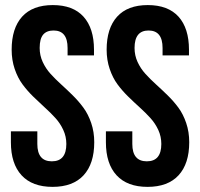

<svg xmlns="http://www.w3.org/2000/svg" viewBox="-20 -728 788 756"><path d="M25.9 -532.2Q25.9 -616.7 67.1 -662.4Q108.4 -708 188 -708Q267.6 -708 308.8 -662.4Q350.1 -616.7 350.1 -532.2V-509.8H246.1V-539.1Q246.1 -607.9 190.9 -607.9Q163.6 -607.9 149.9 -591.6Q136.2 -575.2 136.2 -539.1Q136.2 -509.8 148.2 -483.9Q160.2 -458 179 -437.3Q197.8 -416.5 220.7 -395.8Q243.7 -375 266.6 -352.3Q289.6 -329.6 308.3 -304.2Q327.1 -278.8 339.1 -243.7Q351.1 -208.5 351.1 -168Q351.1 -83.5 309.1 -37.8Q267.1 7.8 187 7.8Q106.9 7.8 64.9 -37.8Q22.9 -83.5 22.9 -168V-210.9H127V-161.1Q127 -92.8 184.1 -92.8Q241.2 -92.8 241.2 -161.1Q241.2 -190.4 229.2 -216.3Q217.3 -242.2 198.5 -262.9Q179.7 -283.7 156.7 -304.4Q133.8 -325.2 110.6 -347.9Q87.4 -370.6 68.6 -396Q49.8 -421.4 37.8 -456.5Q25.9 -491.7 25.9 -532.2ZM399.9 -532.2Q399.9 -616.7 441.2 -662.4Q482.4 -708 562 -708Q641.6 -708 682.9 -662.4Q724.1 -616.7 724.1 -532.2V-509.8H620.1V-539.1Q620.1 -607.9 564.9 -607.9Q509.8 -607.9 509.8 -539.1Q509.8 -509.8 521.7 -483.9Q533.7 -458 552.5 -437.3Q571.3 -416.5 594.2 -395.8Q617.2 -375 640.4 -352.3Q663.6 -329.6 682.4 -304.2Q701.2 -278.8 713.1 -243.7Q725.1 -208.5 725.1 -168Q725.1 -83.5 683.1 -37.8Q641.1 7.8 561 7.8Q481 7.8 439 -37.8Q397 -83.5 397 -168V-210.9H501V-161.1Q501 -92.8 558.1 -92.8Q615.2 -92.8 615.2 -161.1Q615.2 -190.4 603.3 -216.3Q591.3 -242.2 572.5 -262.9Q553.7 -283.7 530.8 -304.4Q507.8 -325.2 484.6 -347.9Q461.4 -370.6 442.6 -396Q423.8 -421.4 411.9 -456.5Q399.9 -491.7 399.9 -532.2Z"/></svg>

Font: Bebas Neue Bold
Style: Regular
Weight: 700
Designer: Ryoichi Tsunekawa
Foundry: Ryoichi Tsunekawa
Version: Version 1.300